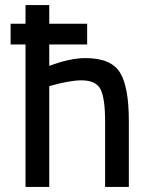

<svg xmlns="http://www.w3.org/2000/svg" viewBox="-20 -740 603 760"><path d="M22 -564V-646H81V-720H175V-646H325V-564H175V-479Q256 -510 319 -510Q419 -510 454.5 -453.5Q490 -397 490 -261V0H396V-260Q396 -351 378 -386.5Q360 -422 302 -422Q278 -422 246 -416Q214 -410 194 -404L175 -399V0H81V-564Z"/></svg>

Font: TitilliumText22L Lt
Style: Medium
Weight: 500
Designer: Campivisivi
Foundry: Campivisivi
Version: 1.000